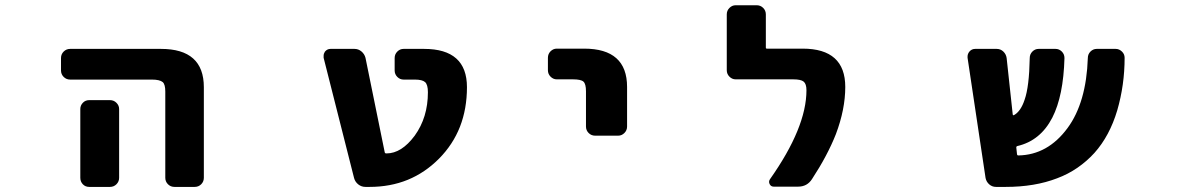

<svg xmlns="http://www.w3.org/2000/svg" viewBox="-20 -737 4540 739"><path d="M651.4 -17.6Q636.7 -17.6 626.5 -27.8Q616.2 -38.1 616.2 -52.7V-384.8Q616.2 -412.1 606.4 -420.9Q594.7 -430.7 564.5 -430.7H250Q235.4 -430.7 225.1 -440.9Q214.8 -451.2 214.8 -465.8V-513.7Q214.8 -528.3 225.1 -538.6Q235.4 -548.8 250 -548.8H599.6Q764.6 -548.8 764.6 -401.4V-52.7Q764.6 -38.1 754.4 -27.8Q744.1 -17.6 729.5 -17.6ZM323.2 -17.6Q308.6 -17.6 298.8 -27.8Q289.1 -38.1 289.1 -52.7V-317.4Q289.1 -331.1 298.8 -341.3Q308.6 -351.6 323.2 -351.6H403.3Q418 -351.6 428.2 -341.3Q438.5 -331.1 438.5 -317.4V-52.7Q438.5 -38.1 428.2 -27.8Q418 -17.6 403.3 -17.6Z M1386.7 -17.6Q1371.1 -17.6 1358.9 -27.3Q1346.7 -37.1 1342.8 -51.8L1225.6 -514.6Q1225.6 -518.6 1225.6 -522.5Q1225.6 -530.3 1230.5 -538.1Q1239.3 -548.8 1252 -548.8H1344.7Q1359.4 -548.8 1371.1 -539.1Q1382.8 -529.3 1386.7 -514.6L1460.9 -150.4Q1461.9 -146.5 1466.8 -146.5H1467.8Q1525.4 -146.5 1576.2 -214.8Q1627 -285.2 1627 -381.8Q1627 -411.1 1616.2 -420.9Q1605.5 -430.7 1576.2 -430.7H1533.2Q1519.5 -430.7 1509.3 -440.9Q1499 -451.2 1499 -465.8V-513.7Q1499 -528.3 1509.3 -538.6Q1519.5 -548.8 1533.2 -548.8H1612.3Q1777.3 -548.8 1777.3 -401.4Q1777.3 -318.4 1750.5 -249.5Q1723.6 -180.7 1669.9 -126.5Q1616.2 -72.3 1549.3 -44.9Q1482.4 -17.6 1402.3 -17.6Z M2270.5 -214.8Q2255.9 -214.8 2245.6 -225.1Q2235.4 -235.4 2235.4 -250V-385.7Q2235.4 -414.1 2225.6 -422.9Q2215.8 -431.6 2185.5 -431.6H2123Q2109.4 -431.6 2099.1 -441.9Q2088.9 -452.1 2088.9 -466.8V-514.6Q2088.9 -529.3 2099.1 -539.6Q2109.4 -549.8 2123 -549.8H2228.5Q2393.6 -549.8 2393.6 -402.3V-250Q2393.6 -235.4 2383.3 -225.1Q2373 -214.8 2359.4 -214.8Z M2958 -18.6Q2947.3 -18.6 2942.4 -28.3Q2937.5 -38.1 2943.4 -46.9Q3084 -246.1 3084 -389.6Q3084 -414.1 3073.2 -422.9Q3062.5 -431.6 3033.2 -431.6H2811.5Q2797.9 -431.6 2787.6 -441.9Q2777.3 -452.1 2777.3 -466.8V-681.6Q2777.3 -696.3 2787.6 -706.5Q2797.9 -716.8 2811.5 -716.8H2892.6Q2907.2 -716.8 2917.5 -706.5Q2927.7 -696.3 2927.7 -681.6V-553.7Q2927.7 -549.8 2931.6 -549.8H3069.3Q3233.4 -549.8 3233.4 -402.3Q3233.4 -316.4 3197.3 -220.7Q3165 -138.7 3105.5 -47.9Q3086.9 -18.6 3051.8 -18.6Z M3813.5 -17.6Q3798.8 -17.6 3787.6 -27.3Q3776.4 -37.1 3773.4 -51.8L3704.1 -514.6Q3704.1 -516.6 3704.1 -519.5Q3704.1 -529.3 3710.9 -538.1Q3719.7 -548.8 3733.4 -548.8H3816.4Q3831.1 -548.8 3841.8 -538.6Q3852.5 -528.3 3854.5 -513.7L3877.9 -296.9Q3878.9 -292 3882.8 -293.9Q3909.2 -308.6 3923.8 -353.5Q3941.4 -403.3 3943.4 -513.7Q3943.4 -528.3 3953.6 -538.6Q3963.9 -548.8 3977.5 -548.8H4043Q4056.6 -548.8 4066.9 -538.6Q4077.1 -528.3 4077.1 -513.7Q4073.2 -368.2 4030.3 -284.2Q3984.4 -195.3 3895.5 -174.8Q3891.6 -173.8 3891.6 -169.9L3894.5 -142.6Q3895.5 -138.7 3899.4 -138.7Q4012.7 -140.6 4088.9 -244.1Q4161.1 -341.8 4167 -513.7Q4167 -528.3 4177.2 -538.6Q4187.5 -548.8 4201.2 -548.8H4274.4Q4288.1 -548.8 4298.8 -538.1Q4308.6 -528.3 4308.6 -514.6Q4308.6 -410.2 4280.3 -312.5Q4251 -213.9 4192.4 -148.4Q4163.1 -116.2 4127 -91.3Q4090.8 -66.4 4048.8 -50.8Q3962.9 -17.6 3850.6 -17.6Z"/></svg>

Font: Rounded-L Mgen+ 1m bold
Style: Bold
Weight: 700
Designer: [Source Han Sans]
Ryoko NISHIZUKA  (kana & ideographs); Paul D. Hunt (Latin, Greek & Cyrillic); Wenlong ZHANG  (bopomofo
Version: Version 1.059.20150602